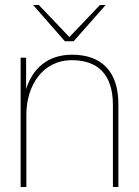

<svg xmlns="http://www.w3.org/2000/svg" viewBox="-20 -752 559 772"><path d="M434 -330V0H456V-333C456 -464 389 -532 270 -532C171 -532 111 -476 85 -394V-520H63V0H86V-291C86 -406 150 -510 269 -510C373 -510 434 -453 434 -330ZM113 -732 241 -586H276L405 -732H382L259 -603L136 -732Z"/></svg>

Font: Aspekta 50
Style: Regular
Weight: 50
Designer: Ivo Dolenc
Version: Version 2.000